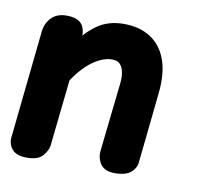

<svg xmlns="http://www.w3.org/2000/svg" viewBox="-58 -482 589 544"><g transform="rotate(10 236.5 -210.5)"><path d="M51 0Q21 0 8.5 -15.5Q-4 -31 -1 -52L31 -356Q33 -382 49 -399Q65 -416 93 -416Q125 -416 137 -400.5Q149 -385 146 -359L112 -44Q110 -31 97 -15.5Q84 0 51 0ZM304 0Q276 0 264 -16.5Q252 -33 254 -55L276 -254Q278 -272 275 -286Q272 -300 264.5 -308Q257 -316 242 -316Q212 -316 179 -289.5Q146 -263 114 -206L129 -343Q146 -373 178.5 -397Q211 -421 257 -421Q303 -421 334.5 -400.5Q366 -380 380 -341Q394 -302 388 -245L367 -45Q366 -26 351 -13Q336 0 304 0Z"/></g></svg>

Font: Edu NSW ACT Foundation
Style: Bold
Weight: 700
Version: Version 1.003